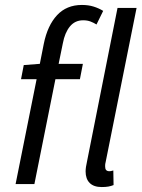

<svg xmlns="http://www.w3.org/2000/svg" viewBox="-20 -744 572 776"><path d="M76 -481 141 -486 157 -567Q172 -641 210.5 -682.5Q249 -724 311 -724Q337 -724 358 -717.5Q379 -711 397 -700L370 -645Q359 -652 346 -657Q333 -662 316 -662Q283 -662 262.5 -637Q242 -612 234 -569L217 -486H315L303 -424H204L119 0H43L128 -424H65ZM455 -712H532L407 -89Q405 -81 405 -77Q405 -73 405 -70Q405 -52 422 -52Q425 -52 428 -52.5Q431 -53 438 -55L439 4Q429 8 418 10Q407 12 391 12Q359 12 342.5 -4.5Q326 -21 326 -51Q326 -67 332 -93Z"/></svg>

Font: mr_Source Sans Pro
Style: Italic
Weight: 400
Italic angle: -11°
Designer: Paul D. Hunt
Foundry: Adobe Systems Incorporated
Version: Version 1.036;July 10, 2024;FontCreator 11.5.0.2430 64-bit